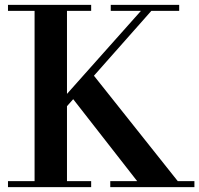

<svg xmlns="http://www.w3.org/2000/svg" viewBox="-20 -774 824 794"><path d="M13 0V-25H123V-729H13V-754H357V-729H257V-25H357V0ZM436 0V-25H784V0ZM555 -15 267 -384 362 -469 723 -15ZM235 -310V-361L569 -736H612ZM438 -729V-754H721V-729Z"/></svg>

Font: Libre Bodoni
Style: Regular
Weight: 400
Designer: Pablo Impallari, Rodrigo Fuenzalida
Foundry: Impallari Type
Version: Version 2.005;gftools[0.9.23]